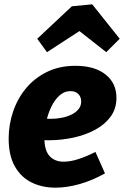

<svg xmlns="http://www.w3.org/2000/svg" viewBox="-20 -854 573 887"><path d="M236 13Q175 13 126 -11Q77 -35 48.5 -85.5Q20 -136 20 -214Q20 -278 40.5 -338.5Q61 -399 100.5 -446.5Q140 -494 197.5 -522Q255 -550 328 -550Q417 -550 467.5 -510Q518 -470 518 -402Q518 -353 492 -316.5Q466 -280 421.5 -255.5Q377 -231 320.5 -218.5Q264 -206 203 -206Q191 -206 182.5 -206.5Q174 -207 168 -207L177 -307Q186 -306 195.5 -305.5Q205 -305 214 -305Q240 -305 265.5 -310Q291 -315 311 -325Q331 -335 343 -350Q355 -365 355 -385Q355 -406 342 -419.5Q329 -433 305 -433Q277 -433 254.5 -412.5Q232 -392 216.5 -359.5Q201 -327 193 -289.5Q185 -252 185 -218Q185 -159 209 -133Q233 -107 274 -107Q305 -107 342 -119Q379 -131 421 -152L465 -53Q406 -20 347.5 -3.5Q289 13 236 13ZM197 -613 152 -675 312 -825 406 -834 533 -675 471 -613 294 -752 408 -750Z"/></svg>

Font: Bitter Thin ExtraBold
Style: Italic
Weight: 800
Italic angle: -9°
Version: Version 2.002